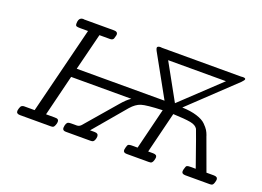

<svg xmlns="http://www.w3.org/2000/svg" viewBox="-100 -928 1601 1173"><g transform="rotate(20 700.0 -342.0)"><path d="M79.1 -18.1Q79.1 -23.9 83 -37.4Q86.9 -50.8 94.2 -55.2Q102.1 -59.1 107.9 -59.1H176.8L317.9 -625H267.1Q249 -625 242.4 -627.9Q235.8 -630.9 235.8 -644Q235.8 -671.9 250 -680.2Q256.8 -684.1 266.1 -684.1Q267.1 -684.1 269 -683.6Q271 -683.1 272 -683.1H465.8Q489.7 -683.1 490.2 -666Q490.2 -658.2 486.8 -648.9Q484.9 -641.1 483.4 -637Q481.9 -632.8 476.6 -628.9Q471.2 -625 461.9 -625H392.1L332 -384.8H902.8L752.9 -654.8Q747.1 -667 747.1 -671.9Q747.1 -684.1 769 -684.1Q770 -684.1 772.9 -683.6Q775.9 -683.1 777.8 -683.1H1291Q1293 -683.1 1296.9 -683.6Q1300.8 -684.1 1303.2 -684.1Q1321.3 -684.1 1320.8 -675.8Q1320.8 -669.9 1305.2 -653.8L1019 -382.8Q1075.2 -380.9 1115 -368.4Q1154.8 -356 1174.3 -336.4Q1193.8 -316.9 1201.9 -303.5Q1210 -290 1215.8 -273.9Q1216.8 -271 1216.8 -270L1293.9 -59.1H1341.8Q1366.7 -59.1 1367.2 -41Q1367.2 -33.2 1362.5 -19Q1357.9 -4.9 1350.1 -2Q1345.2 0 1335 0H1178.2Q1154.3 0 1153.8 -17.1Q1153.8 -25.9 1157.2 -35.2Q1161.1 -52.2 1167 -55.7Q1172.9 -59.1 1188 -59.1H1224.1Q1146 -282.2 1142.1 -289.1Q1129.9 -310.1 1094 -316.7Q1058.1 -323.2 981 -326.2L915 -59.1H946.8Q971.7 -59.1 972.2 -42Q972.2 -34.2 969 -23.2Q965.8 -12.2 961.4 -7.1Q957 -2 952.6 -1Q948.2 0 939 0H796.9Q773.9 0 773.9 -17.1Q773.9 -19 774.4 -22Q774.9 -24.9 775.9 -28.6Q776.9 -32.2 776.9 -34.2Q780.8 -51.3 786.9 -55.2Q793 -59.1 808.1 -59.1H846.2L912.1 -326.2Q808.1 -322.3 775.6 -312Q743.2 -301.8 712.9 -267.1L537.1 -59.1H565.9Q591.8 -59.1 591.8 -39.1Q591.8 -27.8 587.4 -16.8Q583 -5.9 577.1 -2.9Q572.3 0 560.1 0H400.9Q378.9 0 378.9 -18.1Q380.9 -52.2 397 -57.1Q402.8 -59.1 416 -59.1H450.2Q466.3 -59.1 478 -71.8L650.9 -272.9Q681.6 -309.1 708 -326.2H316.9L251 -59.1H306.2Q315.9 -59.1 321 -58.1Q326.2 -57.1 330.1 -53Q334 -48.8 334 -40Q334 -30.3 329.1 -18.1Q324.2 -5.9 319.1 -2.9Q314 0 303.2 0H103Q79.1 0 79.1 -18.1ZM838.9 -625 967.8 -392.1 1214.8 -625Z"/></g></svg>

Font: CMU Concrete
Style: Italic
Weight: 500
Italic angle: -14.04°
Version: Version 0.7.0